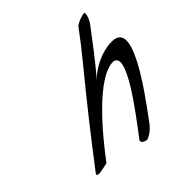

<svg xmlns="http://www.w3.org/2000/svg" viewBox="-179 -767 976 976"><g transform="rotate(-45 309.0 -279.0)"><path d="M28 1C21 24 86 3 105 0C196 -121 378 -341 494 -341C588 -328 388 -72 305 38C304 51 317 62 339 62C358 55 383 37 399 16C524 -150 718 -423 557 -418C494 -418 414 -381 370 -334C442 -420 483 -475 542 -553C562 -580 570 -606 567 -620C546 -620 517 -608 498 -595C456 -539 427 -501 381 -445C243 -277 152 -161 28 1Z"/></g></svg>

Font: Snowfall
Style: SuperObl
Weight: 400
Designer: Jasper
Foundry: Cannot Into Space Fonts
Version: Version 0.9